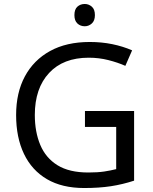

<svg xmlns="http://www.w3.org/2000/svg" viewBox="-20 -935 768 965"><path d="M407 -377H654V-27Q596 -8 537 1Q478 10 403 10Q292 10 216 -34.5Q140 -79 100.5 -161.5Q61 -244 61 -357Q61 -469 105 -551Q149 -633 231.5 -678.5Q314 -724 431 -724Q491 -724 544.5 -713Q598 -702 644 -682L610 -604Q572 -621 524.5 -633Q477 -645 426 -645Q298 -645 226.5 -568Q155 -491 155 -357Q155 -272 182.5 -206.5Q210 -141 269 -104.5Q328 -68 424 -68Q471 -68 504 -73Q537 -78 564 -85V-297H407ZM406 -915Q426 -915 441.5 -901.5Q457 -888 457 -859Q457 -831 441.5 -817Q426 -803 406 -803Q384 -803 369 -817Q354 -831 354 -859Q354 -888 369 -901.5Q384 -915 406 -915Z"/></svg>

Font: Noto Sans Sharada
Style: Regular
Weight: 400
Designer: Monotype Design Team
Foundry: Monotype Imaging Inc.
Version: Version 2.006; ttfautohint (v1.8.4.7-5d5b)